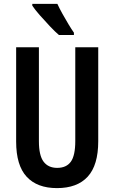

<svg xmlns="http://www.w3.org/2000/svg" viewBox="-20 -957 587 987"><path d="M485 -231Q485 -108 431 -49Q377 10 273 10Q171 10 117 -48.5Q63 -107 63 -229V-714H180V-231Q180 -158 204 -126Q228 -94 274 -94Q321 -94 344 -125.5Q367 -157 367 -232V-714H485ZM275 -937Q285 -915 300.5 -887Q316 -859 332 -832.5Q348 -806 360 -789V-777H283Q264 -793 237 -821.5Q210 -850 184.5 -879Q159 -908 146 -928V-937Z"/></svg>

Font: Noto Sans Lao ExtraCondensed SemiBold
Style: Regular
Weight: 600
Width: 2
Designer: Monotype Design Team
Foundry: Monotype Imaging Inc.
Version: Version 2.003; ttfautohint (v1.8.4.7-5d5b)